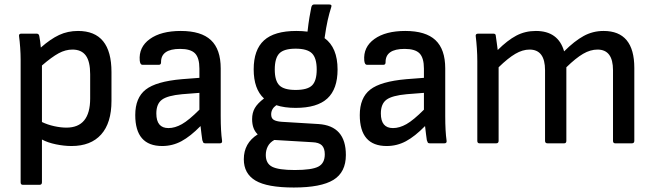

<svg xmlns="http://www.w3.org/2000/svg" viewBox="-20 -639 2919 856"><path d="M82 185Q72 185 72 174V-374Q72 -398 70 -426.5Q68 -455 65 -477Q63 -489 75 -489H143Q153 -489 155 -479Q157 -471 159 -455Q161 -439 162 -427Q205 -465 243.5 -483Q282 -501 328 -501Q477 -501 477 -318V-189Q477 -91 431 -39.5Q385 12 299 12Q266 12 229.5 4.5Q193 -3 167 -17V174Q167 185 156 185ZM303 -418Q272 -418 241.5 -401.5Q211 -385 167 -347V-95Q192 -83 221.5 -76.5Q251 -70 276 -70Q382 -70 382 -200V-308Q382 -365 362.5 -391.5Q343 -418 303 -418Z M703 12Q583 12 583 -126Q583 -203 629.5 -239.5Q676 -276 791 -286L869 -292V-333Q869 -381 849.5 -401Q830 -421 783 -421Q697 -421 698 -361Q698 -350 688 -350H615Q605 -350 603 -369Q598 -429 648 -465Q698 -501 786 -501Q877 -501 920.5 -460Q964 -419 964 -334V-122Q964 -87 965.5 -60Q967 -33 970 -12Q972 0 960 0H895Q888 0 886 -4Q884 -8 882 -14Q881 -21 878.5 -39.5Q876 -58 874 -77Q829 -31 789 -9.5Q749 12 703 12ZM677 -133Q677 -68 731 -68Q760 -68 791 -85.5Q822 -103 869 -150V-225L792 -219Q727 -213 702 -194.5Q677 -176 677 -133Z M1298 -158Q1248 -158 1212 -170Q1189 -154 1189 -129Q1189 -112 1200 -105Q1211 -98 1235 -96L1400 -86Q1522 -78 1522 52Q1522 129 1466.5 163Q1411 197 1290 197Q1171 197 1119 166Q1067 135 1067 71Q1067 -1 1129 -40Q1117 -51 1110.5 -68Q1104 -85 1104 -108Q1104 -136 1116 -157Q1128 -178 1157 -200Q1111 -242 1111 -330Q1111 -417 1157 -459Q1203 -501 1301 -501Q1328 -501 1351 -498Q1355 -534 1359.5 -561Q1364 -588 1368 -607Q1371 -619 1380 -619H1448Q1461 -619 1457 -608Q1448 -580 1441 -549Q1434 -518 1427 -469Q1485 -427 1485 -329Q1485 -242 1439.5 -200Q1394 -158 1298 -158ZM1298 -238Q1351 -238 1371.5 -258.5Q1392 -279 1392 -329Q1392 -380 1371 -401Q1350 -422 1298 -422Q1246 -422 1225.5 -401Q1205 -380 1205 -329Q1205 -279 1225.5 -258.5Q1246 -238 1298 -238ZM1165 52Q1165 90 1193.5 104.5Q1222 119 1294 119Q1370 119 1399 104Q1428 89 1428 49Q1428 22 1415 9Q1402 -4 1372 -5L1203 -15Q1183 -4 1174 13.5Q1165 31 1165 52Z M1704 12Q1584 12 1584 -126Q1584 -203 1630.5 -239.5Q1677 -276 1792 -286L1870 -292V-333Q1870 -381 1850.5 -401Q1831 -421 1784 -421Q1698 -421 1699 -361Q1699 -350 1689 -350H1616Q1606 -350 1604 -369Q1599 -429 1649 -465Q1699 -501 1787 -501Q1878 -501 1921.5 -460Q1965 -419 1965 -334V-122Q1965 -87 1966.5 -60Q1968 -33 1971 -12Q1973 0 1961 0H1896Q1889 0 1887 -4Q1885 -8 1883 -14Q1882 -21 1879.5 -39.5Q1877 -58 1875 -77Q1830 -31 1790 -9.5Q1750 12 1704 12ZM1678 -133Q1678 -68 1732 -68Q1761 -68 1792 -85.5Q1823 -103 1870 -150V-225L1793 -219Q1728 -213 1703 -194.5Q1678 -176 1678 -133Z M2118 0Q2108 0 2108 -11V-366Q2108 -394 2106 -423.5Q2104 -453 2101 -477Q2099 -489 2112 -489H2179Q2189 -489 2190 -482Q2192 -467 2194.5 -450Q2197 -433 2199 -416Q2242 -459 2281.5 -480Q2321 -501 2369 -501Q2469 -501 2495 -410Q2541 -456 2582 -478.5Q2623 -501 2671 -501Q2808 -501 2808 -336V-11Q2808 0 2797 0H2723Q2713 0 2713 -11V-326Q2713 -418 2644 -418Q2612 -418 2579.5 -399Q2547 -380 2505 -339V-11Q2505 0 2495 0H2421Q2410 0 2410 -11V-326Q2410 -418 2341 -418Q2310 -418 2277.5 -399Q2245 -380 2203 -339V-11Q2203 0 2192 0Z"/></svg>

Font: Sofia Sans Medium
Style: Regular
Weight: 500
Designer: Botio Nikoltchev, Ani Petrova
Foundry: lettersoup
Version: Version 4.101; ttfautohint (v1.8.4.7-5d5b)